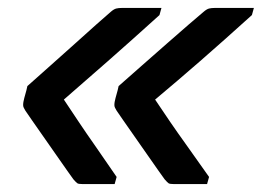

<svg xmlns="http://www.w3.org/2000/svg" viewBox="-20 -542 660 484"><path d="M274 -96 269 -78H188Q178 -78 175 -80Q172 -82 165 -90Q162 -94 150 -111Q138 -128 122 -151Q106 -174 89.5 -197.5Q73 -221 60.5 -239Q48 -257 44 -263Q39 -271 38.5 -275Q38 -279 39 -285Q41 -295 44 -305Q47 -315 49 -325Q77 -350 108 -377.5Q139 -405 169 -432Q199 -459 222.5 -480Q246 -501 259 -512Q267 -519 273 -520.5Q279 -522 288 -522H387L382 -504Q309 -438 251.5 -387.5Q194 -337 141 -291Q161 -261 179 -234Q197 -207 219.5 -175Q242 -143 274 -96ZM507 -96 502 -78H418Q408 -78 405 -80Q402 -82 395 -90Q392 -94 380 -111Q368 -128 352 -151Q336 -174 319.5 -197.5Q303 -221 290.5 -239Q278 -257 274 -263Q269 -271 268.5 -275Q268 -279 269 -285Q271 -295 274 -305Q277 -315 279 -325Q307 -350 338.5 -377.5Q370 -405 400.5 -432Q431 -459 455.5 -480Q480 -501 493 -512Q501 -519 507 -520.5Q513 -522 522 -522H620L615 -504Q542 -438 484 -387.5Q426 -337 371 -291Q391 -261 409.5 -234Q428 -207 451 -175Q474 -143 507 -96Z"/></svg>

Font: Recursive Sn Lnr St SmB
Style: Italic
Weight: 600
Italic angle: -15°
Version: Version 1.079;hotconv 1.0.112;makeotfexe 2.5.65598; ttfautoh